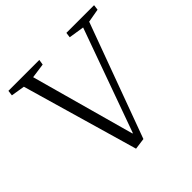

<svg xmlns="http://www.w3.org/2000/svg" viewBox="-182 -877 1054 1054"><g transform="rotate(-45 345.0 -350.0)"><path d="M341 -63H344L561 -666L471 -680L475 -710H690L686 -679L607 -665L362 1L296 10L101 -666L21 -679L25 -710H265L260 -679L174 -667Z"/></g></svg>

Font: Literata 36pt Light
Style: Italic
Weight: 300
Italic angle: -2°
Designer: Latin by Veronika Burian and Jose Scaglione. Greek by Irene Vlachou. Cyrillic by Vera Evstafieva
Foundry: TypeTogether
Version: Version 3.002